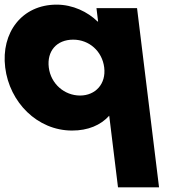

<svg xmlns="http://www.w3.org/2000/svg" viewBox="-31 -548 734 828"><path d="M-8.6 -257C9.9 -107 129.8 15 279.8 15C348.8 15 403 -8 440 -49L477.9 260H654.9L560 -513H385L392.1 -455H390.1C347 -497 283.2 -528 213.2 -528C63.2 -528 -27 -407 -8.6 -257ZM179.4 -257C170.8 -327 212.7 -377 284.7 -377C353.7 -377 409.8 -327 418.4 -257C427.2 -186 380.3 -136 314.3 -136C247.3 -136 188.2 -186 179.4 -257Z"/></svg>

Font: Hussar
Style: BdOpOblOne
Weight: 700
Foundry: Cannot Into Space Fonts
Version: Version 2.00